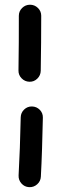

<svg xmlns="http://www.w3.org/2000/svg" viewBox="-20 -730 249 796"><path d="M104.5 -710.4Q123.5 -710.4 137.2 -697Q150.9 -683.6 150.9 -664.6Q150.9 -611.3 150.4 -553.7Q149.9 -496.1 148.9 -436.5Q148.4 -417.5 134.8 -404.1Q121.1 -390.6 102.1 -391.1Q83 -391.6 69.6 -405.3Q56.2 -418.9 56.6 -438Q57.6 -497.6 57.9 -554.7Q58.1 -611.8 58.1 -664.6Q58.1 -683.6 71.8 -697Q85.4 -710.4 104.5 -710.4ZM112.8 -288.6Q131.8 -288.1 145 -274.7Q158.2 -261.2 157.7 -242.2Q156.2 -175.8 154.3 -113.5Q152.3 -51.3 149.4 2.4Q148.4 21.5 134 34.2Q119.6 46.9 100.6 45.9Q81.5 44.9 68.8 30.5Q56.2 16.1 57.1 -2.9Q60.1 -56.2 62.3 -116.9Q64.5 -177.7 65.9 -243.7Q66.4 -262.7 80.1 -275.9Q93.8 -289.1 112.8 -288.6Z"/></svg>

Font: Mikhak-FD Medium
Style: Regular
Weight: 500
Designer: Amin Abedi
Version: Version 3.2